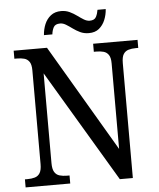

<svg xmlns="http://www.w3.org/2000/svg" viewBox="-59 -949 825 999"><g transform="rotate(-5 353.0 -449.0)"><path d="M34 0V-42H47Q69 -42 86 -47Q103 -52 112.5 -67.5Q122 -83 122 -114V-604Q122 -634 112 -648.5Q102 -663 85.5 -667.5Q69 -672 48 -672H34V-714H208L536 -157V-604Q536 -634 526 -648.5Q516 -663 499.5 -667.5Q483 -672 463 -672H449V-714H681V-672H668Q647 -672 630 -667Q613 -662 603.5 -647Q594 -632 594 -600V0H526L179 -583V-114Q179 -83 188.5 -67.5Q198 -52 215 -47Q232 -42 253 -42H267V0ZM432 -771Q407 -771 387 -780.5Q367 -790 350 -802.5Q333 -815 317.5 -824.5Q302 -834 287 -834Q261 -834 252.5 -817.5Q244 -801 242 -781H198Q200 -811 211 -837.5Q222 -864 243.5 -881Q265 -898 298 -898Q322 -898 342 -888.5Q362 -879 379 -866.5Q396 -854 411.5 -844.5Q427 -835 442 -835Q467 -835 475.5 -851.5Q484 -868 487 -888H530Q528 -858 517 -831.5Q506 -805 485.5 -788Q465 -771 432 -771Z"/></g></svg>

Font: Noto Serif Thai SemiCondensed
Style: Regular
Weight: 400
Width: 4
Designer: Monotype Design Team
Foundry: Monotype Imaging Inc.
Version: Version 2.002